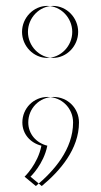

<svg xmlns="http://www.w3.org/2000/svg" viewBox="-20 -494 342 650"><path d="M54.6 -386C54.6 -338 93.6 -298 139.6 -298C185.6 -298 224.6 -338 224.6 -386C224.6 -434 185.6 -474 139.6 -474C93.6 -474 54.6 -434 54.6 -386ZM141.2 -165.8C189.2 -165.8 227.4 -127.5 227.4 -79.5C227.4 11.2 162.9 84.8 101.4 135.8L63.2 104.2C63.2 104.2 108.2 61.5 120.2 -0.8C83.4 -9.8 55.7 -39.8 55.7 -79.5C55.7 -127.5 93.9 -165.8 141.2 -165.8ZM74.6 -386C74.6 -434 113.6 -474 159.6 -474C205.6 -474 244.6 -434 244.6 -386C244.6 -338 205.6 -298 159.6 -298C113.6 -298 74.6 -338 74.6 -386ZM161.2 -165.8C113.9 -165.8 75.7 -127.5 75.7 -79.5C75.7 -39.8 103.4 -9.8 140.2 -0.8C128.2 61.5 83.2 104.2 83.2 104.2L121.4 135.8C182.9 84.8 247.4 11.2 247.4 -79.5C247.4 -127.5 209.2 -165.8 161.2 -165.8Z"/></svg>

Font: Hussar Plate
Style: Regular
Weight: 700
Foundry: Cannot Into Space Fonts
Version: Version 0.798247